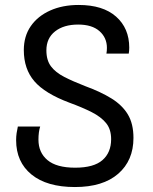

<svg xmlns="http://www.w3.org/2000/svg" viewBox="-20 -744 616 774"><path d="M282 10Q169 10 107 -40.5Q45 -91 45 -179Q45 -194 47 -207.5Q49 -221 52 -234H142Q135 -212 135 -181Q135 -129 171.5 -98.5Q208 -68 283 -68Q358 -68 393 -98.5Q428 -129 428 -183Q428 -223 407.5 -248Q387 -273 349.5 -292Q312 -311 260 -330Q161 -367 118.5 -416.5Q76 -466 76 -542Q76 -598 104 -638.5Q132 -679 182 -701.5Q232 -724 297 -724Q395 -724 448 -677Q501 -630 501 -552Q501 -546 500.5 -539.5Q500 -533 499 -528H409Q410 -533 410.5 -539Q411 -545 411 -551Q411 -592 381 -618.5Q351 -645 295 -645Q237 -645 202 -617.5Q167 -590 167 -541Q167 -501 185.5 -476.5Q204 -452 239 -434Q274 -416 323 -397Q386 -374 429.5 -347Q473 -320 495.5 -282.5Q518 -245 518 -188Q518 -97 456.5 -43.5Q395 10 282 10Z"/></svg>

Font: Noto Sans Living
Style: Regular
Weight: 400
Designer: Monotype Design Team
Foundry: Monotype Imaging Inc.
Version: Version 2.013; ttfautohint (v1.8.4.7-5d5b)